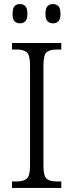

<svg xmlns="http://www.w3.org/2000/svg" viewBox="-20 -926 362 946"><path d="M39 0V-32H63Q96 -32 112 -45.5Q128 -59 128 -110V-603Q128 -655 112 -668.5Q96 -682 63 -682H39V-714H282V-682H259Q225 -682 209.5 -668.5Q194 -655 194 -603V-111Q194 -59 209.5 -45.5Q225 -32 259 -32H282V0ZM241 -811Q225 -811 214.5 -821Q204 -831 204 -858Q204 -886 214.5 -896Q225 -906 241 -906Q257 -906 267.5 -896Q278 -886 278 -858Q278 -831 267.5 -821Q257 -811 241 -811ZM78 -811Q62 -811 52 -821Q42 -831 42 -858Q42 -886 52 -896Q62 -906 78 -906Q94 -906 104.5 -896Q115 -886 115 -858Q115 -831 104.5 -821Q94 -811 78 -811Z"/></svg>

Font: Noto Serif Armenian SemiCondensed Light
Style: Regular
Weight: 300
Width: 4
Designer: Monotype Design Team
Foundry: Monotype Imaging Inc.
Version: Version 2.008; ttfautohint (v1.8.4.7-5d5b)